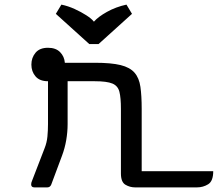

<svg xmlns="http://www.w3.org/2000/svg" viewBox="-20 -812 944 832"><path d="M249 -138 202 -12Q197 0 185 0H129Q115 0 115 -13Q115 -20 119 -29L173 -169Q183 -194 185.5 -220.5Q188 -247 188 -274V-460Q152 -460 134 -481Q116 -502 116 -532Q116 -562 134 -583.5Q152 -605 188 -605Q222 -605 240.5 -586Q259 -567 261 -540H391Q462 -540 502.5 -530Q543 -520 563 -497Q583 -474 588.5 -435.5Q594 -397 594 -340V-70H904Q904 -27 882 -13.5Q860 0 834 0H565Q543 0 523.5 -11.5Q504 -23 504 -60V-340Q504 -388 497.5 -414Q491 -440 467 -450Q443 -460 391 -460H273V-274Q273 -240 267 -205Q261 -170 249 -138ZM222 -752 246 -792Q275 -786 303.5 -773Q332 -760 354.5 -745.5Q377 -731 387 -718Q405 -739 443.5 -760.5Q482 -782 528 -792L552 -752L407 -621H367Z"/></svg>

Font: Warnes
Style: Regular
Weight: 400
Designer: Eduardo Rodriguez Tunni
Foundry: Eduardo Rodriguez Tunni
Version: Version 1.002; ttfautohint (v1.8.4.7-5d5b);gftools[0.9.23]